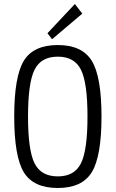

<svg xmlns="http://www.w3.org/2000/svg" viewBox="-20 -927 577 959"><path d="M391 -859 240 -731 217 -761 354 -907ZM269 -702Q390 -702 438.5 -623Q487 -544 487 -345Q487 -146 438.5 -67Q390 12 269 12Q147 12 99 -66.5Q51 -145 51 -345Q51 -545 99 -623.5Q147 -702 269 -702ZM269 -644Q185 -644 152.5 -578.5Q120 -513 120 -345Q120 -177 152.5 -111.5Q185 -46 269 -46Q352 -46 384.5 -111.5Q417 -177 417 -345Q417 -513 384.5 -578.5Q352 -644 269 -644Z"/></svg>

Font: exo2condensed_l
Style: Regular
Weight: 300
Width: 3
Designer: Natanael Gama
Version: Version 1.001;PS 001.001;hotconv 1.0.70;makeotf.lib2.5.58329